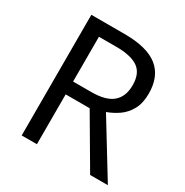

<svg xmlns="http://www.w3.org/2000/svg" viewBox="-164 -849 950 984"><g transform="rotate(30 311.0 -357.0)"><path d="M294 -714Q427 -714 490.5 -663.5Q554 -613 554 -511Q554 -454 533 -416Q512 -378 479.5 -355.5Q447 -333 411 -320L607 0H502L329 -295H187V0H97V-714ZM289 -636H187V-371H294Q381 -371 421 -405.5Q461 -440 461 -507Q461 -577 419 -606.5Q377 -636 289 -636Z"/></g></svg>

Font: RS Noto Sans
Style: Regular
Weight: 400
Designer: Monotype Design Team
Foundry: Monotype Imaging Inc.
Version: Version 3.10